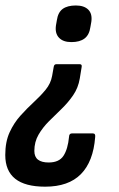

<svg xmlns="http://www.w3.org/2000/svg" viewBox="-38 -520 441 711"><path d="M257 -282.3Q266.4 -282.3 264.4 -272.1L257.4 -229.1Q251.6 -194.7 233 -167.5Q214.4 -140.3 190.2 -117Q166 -93.6 143 -70.7Q120 -47.7 104.6 -21.1Q89.2 5.6 89.2 38.8Q89.2 60.9 102.7 71.3Q116.2 81.7 142.1 81.7Q180.8 81.7 197 57.1Q213.3 32.4 217.7 -13.7Q218.1 -26 228.5 -26H305.8Q311.4 -26 313.4 -22.2Q315.4 -18.5 314.4 -11.9Q307.4 78.5 261.5 124.9Q215.7 171.3 129.2 171.3Q55.1 171.3 18.3 142Q-18.5 112.7 -18.5 54.1Q-18.5 5.1 -2.4 -30Q13.7 -65.1 37.9 -91.9Q62 -118.7 86.9 -141.6Q111.8 -164.4 130.9 -187.6Q150 -210.8 155 -239L161 -272.7Q162.4 -282.3 171 -282.3ZM243 -499.7Q273.3 -499.7 288.9 -484.3Q304.4 -468.8 300.2 -439.3L296.8 -420Q292.6 -390.6 275 -377.4Q257.4 -364.1 226.4 -364.1Q195.7 -364.1 180.4 -380.4Q165 -396.6 169.2 -425.9L172.6 -445.3Q176.8 -474.2 194.2 -487Q211.7 -499.7 243 -499.7Z"/></svg>

Font: Sofia Sans Condensed
Style: Italic
Weight: 400
Italic angle: -9°
Designer: Botio Nikoltchev, Ani Petrova
Foundry: lettersoup
Version: Version 4.101